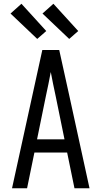

<svg xmlns="http://www.w3.org/2000/svg" viewBox="-20 -1001 540 1021"><path d="M44 0 205 -735H295L349 -490L456 0H376L337 -190H163L124 0ZM323 -260 276 -490Q269 -522 262.5 -554Q256 -586 250 -618Q244 -586 237.5 -554Q231 -522 224 -490L177 -260ZM348 -794 206 -929 264 -981 396 -836ZM178 -794 36 -929 94 -981 226 -836Z"/></svg>

Font: Iosevka SS04
Style: Regular
Weight: 400
Monospace: yes
Designer: Belleve Invis
Foundry: Belleve Invis
Version: Version 19.0.0; ttfautohint (v1.8.4)